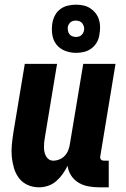

<svg xmlns="http://www.w3.org/2000/svg" viewBox="-20 -793 540 821"><path d="M147 8Q121 8 98.5 -2Q76 -12 61.5 -31Q47 -50 40 -73.5Q33 -97 30.5 -122Q28 -147 30.5 -173Q33 -199 37 -225L86 -520H224L172 -206Q170 -195 169 -185Q168 -175 168 -164.5Q168 -154 170 -144Q172 -134 176.5 -125.5Q181 -117 189 -111.5Q197 -106 208 -106Q221 -106 234.5 -111.5Q248 -117 257.5 -127.5Q267 -138 272 -151Q277 -164 279 -178L336 -520H474L409 -126Q408 -122 408.5 -118Q409 -114 411.5 -111Q414 -108 417.5 -107Q421 -106 425 -106H445V8H406Q382 8 359 4Q336 0 316.5 -11.5Q297 -23 284.5 -42Q272 -61 269 -84Q260 -66 248 -49Q236 -32 220.5 -18.5Q205 -5 185.5 1.5Q166 8 147 8ZM305 -567Q280 -567 257.5 -576Q235 -585 221 -603Q207 -621 203.5 -645.5Q200 -670 204 -695Q207 -712 215.5 -728Q224 -744 238.5 -754.5Q253 -765 270.5 -769Q288 -773 305 -773Q321 -773 337 -769.5Q353 -766 366 -757.5Q379 -749 388.5 -737Q398 -725 403 -709.5Q408 -694 408 -677.5Q408 -661 405 -645Q403 -628 394 -612Q385 -596 370.5 -585.5Q356 -575 339 -571Q322 -567 305 -567ZM305 -635Q310 -635 316 -636.5Q322 -638 326.5 -641.5Q331 -645 334.5 -650.5Q338 -656 339 -662Q341 -670 339 -678Q337 -686 332.5 -692.5Q328 -699 320 -702Q312 -705 304 -705Q298 -705 292.5 -703.5Q287 -702 282.5 -698.5Q278 -695 274.5 -689.5Q271 -684 270 -678Q269 -670 270.5 -662Q272 -654 276.5 -647.5Q281 -641 289 -638Q297 -635 305 -635Z"/></svg>

Font: Iosevka Term Curly Heavy
Style: Italic
Weight: 900
Italic angle: -9°
Designer: Belleve Invis
Foundry: Belleve Invis
Version: Version 32.3.0